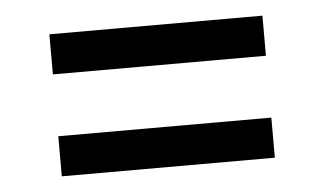

<svg xmlns="http://www.w3.org/2000/svg" viewBox="-32 -507 563 334"><g transform="rotate(-5 250.0 -340.0)"><path d="M436 -394H64V-464H436ZM436 -216H64V-286H436Z"/></g></svg>

Font: Iosevka MaddieWtf
Style: Regular
Weight: 400
Monospace: yes
Designer: Belleve Invis
Foundry: Belleve Invis
Version: Version 31.3.0; ttfautohint (v1.8.3)